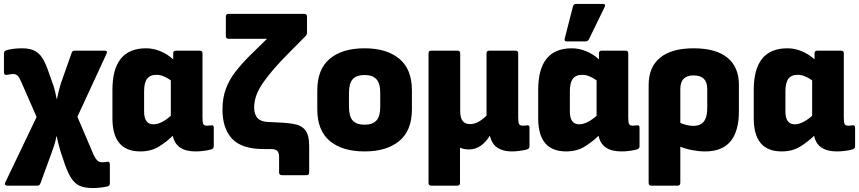

<svg xmlns="http://www.w3.org/2000/svg" viewBox="-20 -753 4340 970"><path d="M448 197Q408 197 382 185.5Q356 174 336.5 141.5Q317 109 297 45L286 13Q281 -5 276.5 -21.5Q272 -38 267 -64H265Q260 -38 254.5 -21Q249 -4 240 21L184 174Q180 185 168 185H16Q9 185 6 180Q3 175 7 168L165 -162L87 -340Q77 -363 68.5 -371Q60 -379 46 -379Q38 -379 31 -377.5Q24 -376 15 -375Q0 -372 0 -388V-484Q0 -495 12 -499Q28 -504 48.5 -506.5Q69 -509 92 -509Q135 -509 160.5 -493.5Q186 -478 202.5 -445Q219 -412 236 -360L251 -317Q255 -304 258.5 -290Q262 -276 266 -254H268Q277 -298 287 -330L342 -486Q345 -497 358 -497H508Q526 -497 518 -481L371 -163L449 20Q461 48 471.5 57.5Q482 67 497 67Q508 67 522 64Q535 62 535 77V174Q535 186 522 189Q486 197 448 197Z M689 12Q548 12 548 -155V-299Q548 -509 718 -509Q755 -509 791 -494Q827 -479 855 -453V-484Q855 -497 869 -497H989Q1003 -497 1003 -484V-159Q1003 -133 1007.5 -125.5Q1012 -118 1027 -118Q1034 -118 1038.5 -119Q1043 -120 1049 -120Q1060 -121 1060 -108V-13Q1060 -1 1043 3Q1027 7 1007 9.5Q987 12 968 12Q869 12 853 -67Q821 -36 782 -12Q743 12 689 12ZM708 -190Q708 -125 755 -125Q794 -125 843 -168V-347Q804 -375 771 -375Q738 -375 723 -355Q708 -335 708 -291Z M1404 132Q1390 132 1390 118V39Q1390 19 1381 9.5Q1372 0 1348 0H1312Q1202 0 1153 -51.5Q1104 -103 1104 -200Q1104 -258 1121 -304Q1138 -350 1169.5 -390.5Q1201 -431 1243 -473L1329 -557H1135Q1121 -557 1121 -571V-669Q1121 -683 1135 -683H1517Q1531 -683 1531 -669V-588Q1531 -578 1524 -571L1432 -478Q1358 -404 1311 -338Q1264 -272 1264 -210Q1264 -174 1282.5 -155Q1301 -136 1351 -136Q1418 -134 1460 -127.5Q1502 -121 1522 -96Q1542 -71 1542 -14V118Q1542 132 1528 132Z M1822 12Q1709 12 1646 -41Q1583 -94 1583 -200V-297Q1583 -403 1646 -456Q1709 -509 1822 -509Q1934 -509 1997.5 -456Q2061 -403 2061 -297V-200Q2061 -94 1997.5 -41Q1934 12 1822 12ZM1822 -123Q1862 -123 1881.5 -144Q1901 -165 1901 -215V-283Q1901 -332 1881.5 -353Q1862 -374 1822 -374Q1781 -374 1762 -353Q1743 -332 1743 -283V-215Q1743 -165 1762 -144Q1781 -123 1822 -123Z M2159 185Q2145 185 2145 171V-484Q2145 -497 2159 -497H2291Q2305 -497 2305 -484V-191Q2305 -126 2354 -126Q2378 -126 2399 -138.5Q2420 -151 2438 -169V-484Q2438 -497 2452 -497H2584Q2598 -497 2598 -484V-159Q2598 -133 2603 -125.5Q2608 -118 2622 -118Q2629 -118 2633.5 -118.5Q2638 -119 2644 -120Q2655 -121 2655 -108V-13Q2655 -1 2639 3Q2622 7 2602.5 9.5Q2583 12 2564 12Q2522 12 2493.5 -6.5Q2465 -25 2455 -67V-68Q2435 -35 2408.5 -16.5Q2382 2 2350 2Q2323 2 2304 -7V171Q2304 185 2290 185Z M2840 12Q2699 12 2699 -155V-299Q2699 -509 2869 -509Q2906 -509 2942 -494Q2978 -479 3006 -453V-484Q3006 -497 3020 -497H3140Q3154 -497 3154 -484V-159Q3154 -133 3158.5 -125.5Q3163 -118 3178 -118Q3185 -118 3189.5 -119Q3194 -120 3200 -120Q3211 -121 3211 -108V-13Q3211 -1 3194 3Q3178 7 3158 9.5Q3138 12 3119 12Q3020 12 3004 -67Q2972 -36 2933 -12Q2894 12 2840 12ZM2859 -190Q2859 -125 2906 -125Q2945 -125 2994 -168V-347Q2955 -375 2922 -375Q2889 -375 2874 -355Q2859 -335 2859 -291ZM2843 -544Q2829 -544 2833 -558L2875 -722Q2878 -733 2891 -733H3026Q3043 -733 3034 -716L2955 -554Q2950 -544 2938 -544Z M3271 185Q3257 185 3257 171V-324Q3257 -414 3315 -461.5Q3373 -509 3484 -509Q3597 -509 3655 -461.5Q3713 -414 3713 -325V-191Q3713 12 3543 12Q3511 12 3477 5.5Q3443 -1 3417 -12V171Q3417 185 3403 185ZM3417 -303V-132Q3452 -117 3484 -117Q3553 -117 3553 -205V-304Q3553 -372 3484 -372Q3417 -372 3417 -303Z M3929 12Q3788 12 3788 -155V-299Q3788 -509 3958 -509Q3995 -509 4031 -494Q4067 -479 4095 -453V-484Q4095 -497 4109 -497H4229Q4243 -497 4243 -484V-159Q4243 -133 4247.5 -125.5Q4252 -118 4267 -118Q4274 -118 4278.5 -119Q4283 -120 4289 -120Q4300 -121 4300 -108V-13Q4300 -1 4283 3Q4267 7 4247 9.5Q4227 12 4208 12Q4109 12 4093 -67Q4061 -36 4022 -12Q3983 12 3929 12ZM3948 -190Q3948 -125 3995 -125Q4034 -125 4083 -168V-347Q4044 -375 4011 -375Q3978 -375 3963 -355Q3948 -335 3948 -291Z"/></svg>

Font: Sofia Sans Black
Style: Regular
Weight: 900
Designer: Botio Nikoltchev, Ani Petrova
Foundry: lettersoup
Version: Version 4.100; ttfautohint (v1.8.3)